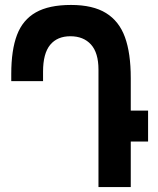

<svg xmlns="http://www.w3.org/2000/svg" viewBox="-20 -756 640 776"><path d="M264.5 -609.5Q211.5 -609.5 182.8 -574.8Q154 -540 154 -466.5V-428H25.5V-457Q25.5 -554 48.8 -615Q72 -676 125 -706Q178 -736 267 -736Q355.5 -736 408.5 -703.2Q461.5 -670.5 485 -605.8Q508.5 -541 508.5 -440.5V-309H578.5V-184H508.5V0H378V-474.5Q378 -542.5 347.8 -576Q317.5 -609.5 264.5 -609.5Z"/></svg>

Font: JuliaMono ExtraBold
Style: Regular
Weight: 800
Monospace: yes
Designer: cormullion
Foundry: corm
Version: Version 0.055; ttfautohint (v1.8.4)